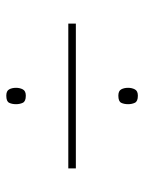

<svg xmlns="http://www.w3.org/2000/svg" viewBox="56 -658 458 610"><g transform="rotate(90 285.0 -353.0)"><path d="M284 -500Q269 -500 264 -509Q259 -518 259 -531Q259 -543 264 -552.5Q269 -562 284 -562Q302 -562 306.5 -552.5Q311 -543 311 -531Q311 -518 306.5 -509Q302 -500 284 -500ZM55 -341V-365H515V-341ZM284 -144Q269 -144 264 -153Q259 -162 259 -175Q259 -187 264 -196.5Q269 -206 284 -206Q302 -206 306.5 -196.5Q311 -187 311 -175Q311 -162 306.5 -153Q302 -144 284 -144Z"/></g></svg>

Font: Noto Sans Cherokee Thin
Style: Regular
Weight: 100
Designer: Monotype Design Team
Foundry: Monotype Imaging Inc.
Version: Version 2.001; ttfautohint (v1.8.4.7-5d5b)